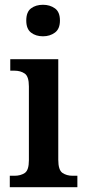

<svg xmlns="http://www.w3.org/2000/svg" viewBox="-20 -784 365 804"><path d="M160 -632Q130 -632 110 -647.5Q90 -663 90 -698Q90 -734 110 -749Q130 -764 160 -764Q189 -764 210 -749Q231 -734 231 -698Q231 -663 210 -647.5Q189 -632 160 -632ZM21 0V-48H41Q66 -48 83.5 -59.5Q101 -71 101 -113V-422Q101 -464 83.5 -476Q66 -488 41 -488H23V-536H224V-115Q224 -72 241.5 -60Q259 -48 284 -48H304V0Z"/></svg>

Font: Noto Serif SemiCondensed SemiBold
Style: Regular
Weight: 600
Width: 4
Designer: Monotype Design Team
Foundry: Monotype Imaging Inc.
Version: Version 2.013; ttfautohint (v1.8.4.7-5d5b)